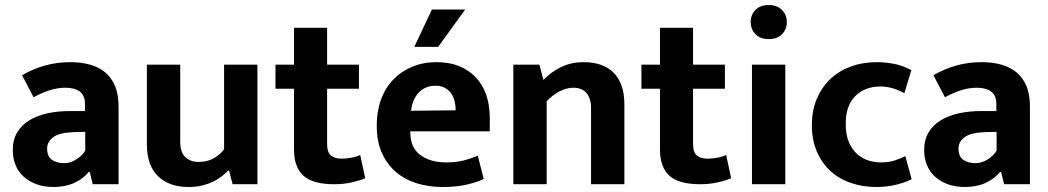

<svg xmlns="http://www.w3.org/2000/svg" viewBox="-20 -735 4182 766"><path d="M68 -435Q111 -460 159 -473.5Q207 -487 261 -487Q304 -487 339.5 -477Q375 -467 400.5 -445.5Q426 -424 439.5 -390.5Q453 -357 453 -310V0H350L338 -49H334Q311 -21 275.5 -5Q240 11 193 11Q154 11 124 -0.5Q94 -12 73 -31.5Q52 -51 41.5 -78Q31 -105 31 -136Q31 -177 48.5 -206.5Q66 -236 97 -255Q128 -274 169.5 -283Q211 -292 259 -292H319V-321Q319 -354 298.5 -369.5Q278 -385 241 -385Q212 -385 181.5 -376Q151 -367 114 -347ZM320 -209 277 -208Q216 -206 192 -187.5Q168 -169 168 -143Q168 -109 188.5 -96.5Q209 -84 235 -84Q261 -84 284.5 -99Q308 -114 320 -134Z M874 -477H1007V0H908L894 -54H890Q879 -43 864.5 -31.5Q850 -20 830.5 -10.5Q811 -1 786.5 5Q762 11 732 11Q655 11 610.5 -32Q566 -75 566 -159V-477H699V-170Q699 -127 719.5 -108Q740 -89 772 -89Q808 -89 833.5 -104Q859 -119 874 -139Z M1412 -381H1285V-161Q1285 -127 1300.5 -114.5Q1316 -102 1342 -102Q1362 -102 1383 -106Q1404 -110 1417 -117L1437 -24Q1420 -16 1386 -8Q1352 0 1314 0Q1227 0 1190 -34.5Q1153 -69 1153 -138V-381H1079V-477H1153V-624H1285V-477H1412Z M1934 -211H1617V-207Q1617 -146 1657 -116.5Q1697 -87 1760 -87Q1800 -87 1830.5 -95Q1861 -103 1886 -114L1910 -21Q1883 -8 1842 1.5Q1801 11 1745 11Q1691 11 1643.5 -3.5Q1596 -18 1560.5 -48Q1525 -78 1504 -124Q1483 -170 1483 -234Q1483 -291 1500 -337.5Q1517 -384 1548.5 -417Q1580 -450 1624 -468.5Q1668 -487 1722 -487Q1819 -487 1876.5 -428Q1934 -369 1934 -263ZM1798 -295Q1798 -314 1793.5 -332Q1789 -350 1779 -363.5Q1769 -377 1754 -385Q1739 -393 1717 -393Q1677 -393 1651 -366Q1625 -339 1620 -293ZM1728 -548H1633L1703 -697H1836Z M2161 0H2028V-477H2132L2148 -416Q2181 -450 2220.5 -468.5Q2260 -487 2308 -487Q2387 -487 2429 -444Q2471 -401 2471 -319V0H2338V-305Q2338 -342 2320 -363.5Q2302 -385 2267 -385Q2241 -385 2212.5 -370.5Q2184 -356 2161 -331Z M2872 -381H2745V-161Q2745 -127 2760.5 -114.5Q2776 -102 2802 -102Q2822 -102 2843 -106Q2864 -110 2877 -117L2897 -24Q2880 -16 2846 -8Q2812 0 2774 0Q2687 0 2650 -34.5Q2613 -69 2613 -138V-381H2539V-477H2613V-624H2745V-477H2872Z M2980 0V-477H3113V0ZM3047 -579Q3013 -579 2994 -598.5Q2975 -618 2975 -647Q2975 -676 2994 -695.5Q3013 -715 3047 -715Q3080 -715 3099.5 -695.5Q3119 -676 3119 -647Q3119 -618 3100 -598.5Q3081 -579 3047 -579Z M3495 -87Q3527 -87 3551.5 -95.5Q3576 -104 3592 -112L3617 -20Q3597 -9 3559 1Q3521 11 3476 11Q3422 11 3375 -5Q3328 -21 3293.5 -52.5Q3259 -84 3239 -130Q3219 -176 3219 -237Q3219 -293 3238 -339Q3257 -385 3291 -418Q3325 -451 3373 -469Q3421 -487 3478 -487Q3509 -487 3543.5 -481Q3578 -475 3616 -455L3588 -363Q3567 -375 3542.5 -382.5Q3518 -390 3493 -390Q3431 -390 3392.5 -352Q3354 -314 3354 -241Q3354 -198 3366.5 -168.5Q3379 -139 3399 -121Q3419 -103 3444 -95Q3469 -87 3495 -87Z M3704 -435Q3747 -460 3795 -473.5Q3843 -487 3897 -487Q3940 -487 3975.5 -477Q4011 -467 4036.5 -445.5Q4062 -424 4075.5 -390.5Q4089 -357 4089 -310V0H3986L3974 -49H3970Q3947 -21 3911.5 -5Q3876 11 3829 11Q3790 11 3760 -0.5Q3730 -12 3709 -31.5Q3688 -51 3677.5 -78Q3667 -105 3667 -136Q3667 -177 3684.5 -206.5Q3702 -236 3733 -255Q3764 -274 3805.5 -283Q3847 -292 3895 -292H3955V-321Q3955 -354 3934.5 -369.5Q3914 -385 3877 -385Q3848 -385 3817.5 -376Q3787 -367 3750 -347ZM3956 -209 3913 -208Q3852 -206 3828 -187.5Q3804 -169 3804 -143Q3804 -109 3824.5 -96.5Q3845 -84 3871 -84Q3897 -84 3920.5 -99Q3944 -114 3956 -134Z"/></svg>

Font: Mukta Malar
Style: Bold
Weight: 700
Designer: Aadarsh Rajan, Girish Dalvi, Yashodeep Gholap
Foundry: Ek Type
Version: Version 2.538;PS 1.000;hotconv 16.6.51;makeotf.lib2.5.65220;